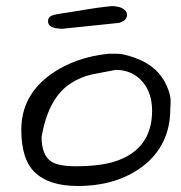

<svg xmlns="http://www.w3.org/2000/svg" viewBox="-20 -617 602 638"><path d="M50.8 -185.5Q50.8 -300.8 150.4 -371.1Q229.5 -426.8 340.8 -438.5Q346.7 -438.5 368.2 -438.5Q389.6 -438.5 425.8 -425.8Q505.9 -398.4 535.2 -329.1Q546.9 -301.8 546.9 -282.7Q546.9 -263.7 545.9 -255.9Q545.9 -133.8 453.1 -63.5Q367.2 1 238.3 1Q145.5 1 98.1 -42Q50.8 -85 50.8 -185.5ZM118.2 -162.1Q118.2 -101.6 150.4 -80.1Q174.8 -64.5 232.4 -64.5Q290 -64.5 334 -73.2Q377.9 -82 412.1 -103.5Q485.4 -150.4 485.4 -249Q485.4 -307.6 454.1 -344.7Q419.9 -384.8 364.3 -384.8Q326.2 -377.9 287.6 -370.1Q249 -362.3 214.8 -339.8Q140.6 -292 118.2 -162.1ZM188.5 -521.5Q139.6 -521.5 139.6 -545.9Q139.6 -559.6 150.9 -564.5Q162.1 -569.3 189.9 -573.2Q217.8 -577.1 260.3 -584.5Q302.7 -591.8 349.6 -596.7Q390.6 -596.7 401.4 -574.2Q402.3 -570.3 402.3 -565.9Q402.3 -561.5 397.9 -554.2Q393.6 -546.9 376 -541Z"/></svg>

Font: Architects Daughter
Style: Regular
Weight: 400
Designer: Kimberly Geswein
Foundry: Kimberly Geswein
Version: Version 1.002 2010